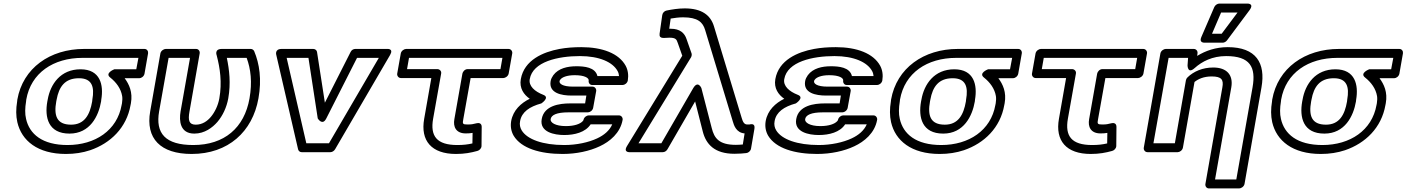

<svg xmlns="http://www.w3.org/2000/svg" viewBox="-20 -827 7875 1075"><path d="M358 -15C216 -15 145 -77 126 -161C119 -190 120 -223 126 -259L127 -269C153 -419 279 -503 442 -503H755L743 -439H620C620 -439 565 -418 597 -393C631 -366 657 -331 664 -289C666 -276 665 -263 663 -249L661 -239C636 -97 513 -15 358 -15ZM77 -269 76 -259C69 -217 69 -179 77 -143C101 -39 191 35 349 35C398 35 443 28 485 14C599 -25 689 -112 711 -239L713 -249C724 -311 703 -355 678 -389H760C771 -389 786 -399 789 -414L809 -528C811 -539 804 -553 789 -553H451C260 -553 108 -446 77 -269ZM431 -439C319 -439 262 -356 247 -269L245 -259C229 -170 250 -79 369 -79C484 -79 532 -177 546 -259L547 -269C561 -351 542 -439 431 -439ZM422 -389C495 -389 510 -341 497 -269L496 -259C483 -183 452 -129 378 -129C296 -129 281 -181 295 -259L297 -269C310 -341 343 -389 422 -389Z M1062 -15C906 -15 849 -80 871 -204L924 -503H1044L991 -203C982 -150 988 -79 1068 -79C1126 -79 1170 -113 1197 -144C1227 -179 1249 -226 1258 -276C1273 -361 1264 -436 1250 -503H1361C1384 -441 1393 -367 1377 -276C1348 -111 1236 -15 1062 -15ZM1427 -276C1446 -382 1433 -470 1403 -541C1400 -547 1393 -553 1384 -553H1222C1179 -553 1193 -518 1193 -518C1212 -445 1224 -366 1208 -276C1201 -236 1182 -198 1161 -173C1141 -149 1113 -129 1076 -129C1038 -129 1032 -153 1041 -203L1098 -528C1100 -539 1093 -553 1078 -553H908C897 -553 881 -543 878 -528L821 -204C794 -51 879 35 1053 35C1258 35 1394 -90 1427 -276Z M1807 -164 1979 -503H2101L1822 -25H1695L1585 -503H1707L1759 -164C1759 -164 1785 -120 1807 -164ZM1799 -252 1755 -536C1754 -545 1745 -553 1734 -553H1557C1516 -553 1527 -519 1527 -519L1649 9C1651 18 1659 25 1669 25H1830C1839 25 1850 19 1856 9L2164 -519C2186 -557 2147 -553 2147 -553H1969C1959 -553 1948 -547 1943 -536Z M2541 -15C2425 -15 2388 -65 2405 -162L2450 -415C2453 -430 2440 -440 2429 -440H2259L2270 -503H2793L2782 -440H2598C2583 -440 2571 -426 2569 -415L2524 -160C2516 -117 2533 -80 2588 -80C2603 -80 2616 -81 2626 -83L2625 -24C2599 -18 2574 -15 2541 -15ZM2533 35C2581 35 2617 28 2653 18C2665 15 2676 3 2676 -10L2677 -117C2677 -138 2660 -140 2649 -137C2628 -132 2622 -130 2597 -130C2570 -130 2569 -134 2574 -160L2615 -390H2798C2809 -390 2825 -400 2828 -415L2848 -528C2850 -539 2842 -553 2827 -553H2254C2243 -553 2227 -543 2224 -528L2204 -415C2202 -404 2210 -390 2225 -390H2395L2355 -162C2333 -39 2396 35 2533 35Z M3287 -131H3408C3393 -96 3362 -70 3323 -52C3276 -30 3209 -15 3139 -15C3020 -15 2932 -46 2901 -97C2892 -112 2888 -129 2892 -149C2901 -200 2945 -230 3011 -248C3011 -248 3061 -281 3022 -296C2973 -315 2939 -346 2946 -384C2963 -482 3105 -513 3227 -513C3336 -513 3411 -479 3438 -429C3443 -420 3445 -411 3446 -401H3325C3313 -451 3251 -456 3207 -456C3158 -456 3107 -445 3078 -406C3071 -396 3065 -385 3063 -373C3051 -305 3125 -292 3179 -292H3263L3256 -248H3172C3112 -248 3026 -236 3013 -160C3000 -87 3084 -71 3139 -71C3197 -71 3258 -86 3287 -131ZM3163 -198H3272C3283 -198 3298 -208 3301 -223L3318 -317C3320 -328 3312 -342 3297 -342H3188C3129 -342 3110 -359 3113 -373C3113 -375 3114 -377 3117 -381C3126 -394 3153 -406 3198 -406C3254 -406 3278 -390 3276 -376C3274 -365 3281 -351 3296 -351H3466C3477 -351 3492 -361 3495 -376C3500 -406 3496 -435 3483 -459C3445 -528 3353 -563 3235 -563C3191 -563 3151 -560 3113 -553C3021 -536 2915 -491 2896 -384C2887 -333 2913 -297 2946 -274C2897 -250 2853 -210 2842 -149C2837 -119 2842 -91 2856 -67C2899 4 3005 35 3130 35C3207 35 3281 19 3338 -8C3394 -34 3453 -82 3466 -156C3468 -167 3460 -181 3445 -181H3276C3265 -181 3250 -171 3247 -156C3247 -154 3245 -151 3242 -148C3228 -133 3196 -121 3148 -121C3089 -121 3060 -141 3063 -160C3067 -183 3096 -198 3163 -198Z M3735 -723C3758 -727 3781 -730 3805 -730C3886 -730 3915 -703 3928 -659L4083 -147C4089 -127 4101 -84 4149 -80L4139 -18C4126 -17 4114 -16 4100 -16C4006 -16 3979 -53 3965 -110L3907 -334C3907 -334 3888 -379 3861 -333L3683 -25H3555L3849 -506C3853 -513 3854 -522 3852 -528L3824 -608C3813 -642 3787 -666 3736 -666H3727ZM3712 -768C3701 -766 3690 -756 3688 -743L3673 -638C3669 -606 3701 -616 3727 -616C3762 -616 3768 -608 3775 -586L3800 -515L3491 -10C3467 29 3508 25 3508 25H3691C3701 25 3711 19 3717 9L3872 -259L3915 -90C3933 -20 3980 34 4092 34C4120 34 4141 32 4159 30C4170 29 4183 18 4185 5L4204 -106C4209 -138 4185 -132 4175 -130C4175 -130 4178 -130 4174 -130H4164C4146 -130 4139 -145 4132 -169L3977 -681C3958 -742 3909 -780 3814 -780C3778 -780 3741 -774 3712 -768Z M4712 -131H4833C4818 -96 4787 -70 4748 -52C4701 -30 4634 -15 4564 -15C4445 -15 4357 -46 4326 -97C4317 -112 4313 -129 4317 -149C4326 -200 4370 -230 4436 -248C4436 -248 4486 -281 4447 -296C4398 -315 4364 -346 4371 -384C4388 -482 4530 -513 4652 -513C4761 -513 4836 -479 4863 -429C4868 -420 4870 -411 4871 -401H4750C4738 -451 4676 -456 4632 -456C4583 -456 4532 -445 4503 -406C4496 -396 4490 -385 4488 -373C4476 -305 4550 -292 4604 -292H4688L4681 -248H4597C4537 -248 4451 -236 4438 -160C4425 -87 4509 -71 4564 -71C4622 -71 4683 -86 4712 -131ZM4588 -198H4697C4708 -198 4723 -208 4726 -223L4743 -317C4745 -328 4737 -342 4722 -342H4613C4554 -342 4535 -359 4538 -373C4538 -375 4539 -377 4542 -381C4551 -394 4578 -406 4623 -406C4679 -406 4703 -390 4701 -376C4699 -365 4706 -351 4721 -351H4891C4902 -351 4917 -361 4920 -376C4925 -406 4921 -435 4908 -459C4870 -528 4778 -563 4660 -563C4616 -563 4576 -560 4538 -553C4446 -536 4340 -491 4321 -384C4312 -333 4338 -297 4371 -274C4322 -250 4278 -210 4267 -149C4262 -119 4267 -91 4281 -67C4324 4 4430 35 4555 35C4632 35 4706 19 4763 -8C4819 -34 4878 -82 4891 -156C4893 -167 4885 -181 4870 -181H4701C4690 -181 4675 -171 4672 -156C4672 -154 4670 -151 4667 -148C4653 -133 4621 -121 4573 -121C4514 -121 4485 -141 4488 -160C4492 -183 4521 -198 4588 -198Z M5250 -15C5108 -15 5037 -77 5018 -161C5011 -190 5012 -223 5018 -259L5019 -269C5045 -419 5171 -503 5334 -503H5647L5635 -439H5512C5512 -439 5457 -418 5489 -393C5523 -366 5549 -331 5556 -289C5558 -276 5557 -263 5555 -249L5553 -239C5528 -97 5405 -15 5250 -15ZM4969 -269 4968 -259C4961 -217 4961 -179 4969 -143C4993 -39 5083 35 5241 35C5290 35 5335 28 5377 14C5491 -25 5581 -112 5603 -239L5605 -249C5616 -311 5595 -355 5570 -389H5652C5663 -389 5678 -399 5681 -414L5701 -528C5703 -539 5696 -553 5681 -553H5343C5152 -553 5000 -446 4969 -269ZM5323 -439C5211 -439 5154 -356 5139 -269L5137 -259C5121 -170 5142 -79 5261 -79C5376 -79 5424 -177 5438 -259L5439 -269C5453 -351 5434 -439 5323 -439ZM5314 -389C5387 -389 5402 -341 5389 -269L5388 -259C5375 -183 5344 -129 5270 -129C5188 -129 5173 -181 5187 -259L5189 -269C5202 -341 5235 -389 5314 -389Z M6095 -15C5979 -15 5942 -65 5959 -162L6004 -415C6007 -430 5994 -440 5983 -440H5813L5824 -503H6347L6336 -440H6152C6137 -440 6125 -426 6123 -415L6078 -160C6070 -117 6087 -80 6142 -80C6157 -80 6170 -81 6180 -83L6179 -24C6153 -18 6128 -15 6095 -15ZM6087 35C6135 35 6171 28 6207 18C6219 15 6230 3 6230 -10L6231 -117C6231 -138 6214 -140 6203 -137C6182 -132 6176 -130 6151 -130C6124 -130 6123 -134 6128 -160L6169 -390H6352C6363 -390 6379 -400 6382 -415L6402 -528C6404 -539 6396 -553 6381 -553H5808C5797 -553 5781 -543 5778 -528L5758 -415C5756 -404 5764 -390 5779 -390H5949L5909 -162C5887 -39 5950 35 6087 35Z M6773 -449C6713 -449 6663 -427 6629 -394C6624 -389 6621 -384 6620 -378L6558 -25H6438L6523 -503H6632L6629 -461C6629 -461 6629 -410 6669 -446C6710 -483 6768 -513 6845 -513C6979 -513 7013 -452 6993 -338L6902 178H6783L6874 -338C6886 -408 6848 -449 6773 -449ZM6764 -399C6819 -399 6832 -381 6824 -338L6729 203C6727 214 6734 228 6749 228H6918C6929 228 6945 218 6948 203L7043 -338C7067 -474 7013 -563 6854 -563C6787 -563 6730 -543 6683 -514L6685 -530C6686 -542 6677 -553 6664 -553H6507C6496 -553 6480 -543 6477 -528L6384 0C6382 11 6390 25 6405 25H6574C6585 25 6600 15 6603 0L6668 -368C6689 -385 6720 -399 6764 -399ZM6817 -757H6909L6820 -638H6766ZM6807 -807C6797 -807 6784 -799 6779 -788L6706 -619C6692 -587 6722 -588 6725 -588H6826C6834 -588 6844 -593 6850 -601L6976 -770C7006 -811 6960 -807 6960 -807Z M7384 -15C7242 -15 7171 -77 7152 -161C7145 -190 7146 -223 7152 -259L7153 -269C7179 -419 7305 -503 7468 -503H7781L7769 -439H7646C7646 -439 7591 -418 7623 -393C7657 -366 7683 -331 7690 -289C7692 -276 7691 -263 7689 -249L7687 -239C7662 -97 7539 -15 7384 -15ZM7103 -269 7102 -259C7095 -217 7095 -179 7103 -143C7127 -39 7217 35 7375 35C7424 35 7469 28 7511 14C7625 -25 7715 -112 7737 -239L7739 -249C7750 -311 7729 -355 7704 -389H7786C7797 -389 7812 -399 7815 -414L7835 -528C7837 -539 7830 -553 7815 -553H7477C7286 -553 7134 -446 7103 -269ZM7457 -439C7345 -439 7288 -356 7273 -269L7271 -259C7255 -170 7276 -79 7395 -79C7510 -79 7558 -177 7572 -259L7573 -269C7587 -351 7568 -439 7457 -439ZM7448 -389C7521 -389 7536 -341 7523 -269L7522 -259C7509 -183 7478 -129 7404 -129C7322 -129 7307 -181 7321 -259L7323 -269C7336 -341 7369 -389 7448 -389Z"/></svg>

Font: Asimov
Style: XWidOuIt
Weight: 500
Designer: Google
Version: Version 2.000980; 2014